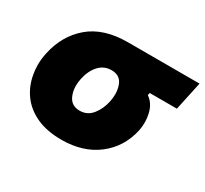

<svg xmlns="http://www.w3.org/2000/svg" viewBox="-111 -662 899 840"><g transform="rotate(30 339.0 -242.5)"><path d="M277.5 14.5Q203 14.5 150.8 -9.8Q98.5 -34 68.2 -75.8Q38 -117.5 29 -170Q24.5 -193.5 24.5 -218Q24.5 -247.5 31 -278Q52 -378.5 123.2 -439.5Q194.5 -500.5 316.5 -500.5H678.5L647.5 -356H510.5L507.5 -344Q540 -322 550.5 -278.5Q556 -255 556 -231.5Q556 -211.5 552 -192Q531.5 -97.5 458.8 -41.5Q386 14.5 277.5 14.5ZM283 -135.5Q321 -135.5 345.2 -165.2Q369.5 -195 378.5 -238Q382.5 -257.5 382.5 -275Q382.5 -300.5 374 -322.5Q359.5 -359 316.5 -359Q278.5 -359 253.2 -331.2Q228 -303.5 218.5 -258.5Q214.5 -239.5 214.5 -222Q214.5 -195 224.5 -172.5Q240.5 -135.5 283 -135.5Z"/></g></svg>

Font: Heraclito ExtraBold
Style: Italic
Weight: 800
Italic angle: -12°
Designer: Kostas Bartsokas (font) & Cristiano Sobral (main changes)
Foundry: Kostas Bartsokas (font) & Cristiano Sobral (main changes)
Version: Version 1.00;July 8, 2020;FontCreator 13.0.0.2655 64-bit